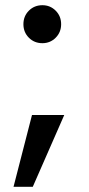

<svg xmlns="http://www.w3.org/2000/svg" viewBox="-20 -579 344 738"><path d="M143 -413Q112 -413 91 -434Q70 -455 70 -486Q70 -517 91 -538Q112 -559 143 -559Q173 -559 194 -538Q215 -517 215 -486Q215 -455 194 -434Q173 -413 143 -413ZM227 -137 106 139H32L103 -137Z"/></svg>

Font: A Bank Premium Med
Style: Regular
Weight: 500
Designer: Ninad Kale (Devanagari), Jonny Pinhorn (Latin), Htun Naung (Myanmar)
Foundry: Indian Type Foundry
Version: 4.004